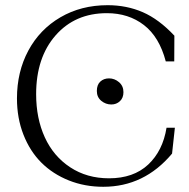

<svg xmlns="http://www.w3.org/2000/svg" viewBox="-20 -696 716 729"><path d="M372.1 13.2Q301.8 13.2 241.2 -11Q180.7 -35.2 137.2 -78.4Q93.8 -121.6 69.1 -184.6Q44.4 -247.6 44.4 -322.3Q44.4 -423.3 87.6 -503.9Q130.9 -584.5 209.5 -630.4Q288.1 -676.3 388.7 -676.3Q460.9 -676.3 522.2 -649.7Q583.5 -623 642.1 -560.5L641.6 -462.9H609.4Q585 -555.7 526.6 -600.8Q468.3 -646 385.7 -646Q265.1 -646 191.2 -561.8Q117.2 -477.5 117.2 -338.4Q117.2 -246.6 150.1 -174.6Q183.1 -102.5 246.6 -60.8Q310.1 -19 394 -19Q486.8 -19 542.5 -71Q598.1 -123 612.3 -210.9H644L633.3 -112.8Q527.8 13.2 372.1 13.2ZM402.8 -299.3Q381.3 -299.3 364.5 -313.2Q347.7 -327.1 347.7 -350.6Q347.7 -374 360.8 -386.2Q374 -398.4 394 -398.4Q415 -398.4 431.9 -384Q448.7 -369.6 448.7 -346.2Q448.7 -324.2 435.3 -311.8Q421.9 -299.3 402.8 -299.3Z"/></svg>

Font: Elstob Light
Style: Regular
Weight: 300
Designer: Peter S. Baker
Version: Version 1.015